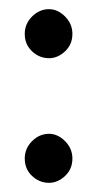

<svg xmlns="http://www.w3.org/2000/svg" viewBox="-20 -399 218 419"><path d="M87 -379Q106 -379 122 -363Q138 -347 138 -325Q138 -302 122 -287Q106 -272 87 -272Q66 -272 50 -287Q34 -302 34 -325Q34 -347 50 -363Q66 -379 87 -379ZM87 -107Q106 -107 122 -91Q138 -75 138 -53Q138 -30 122 -15Q106 0 87 0Q66 0 50 -15Q34 -30 34 -53Q34 -75 50 -91Q66 -107 87 -107Z"/></svg>

Font: Josefin Sans
Style: Regular
Weight: 400
Designer: Santiago Orozco
Foundry: Typemade
Version: Version 2.000